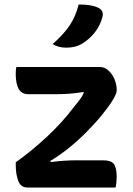

<svg xmlns="http://www.w3.org/2000/svg" viewBox="-20 -834 590 854"><path d="M53 -536H423Q446 -536 463 -520Q480 -504 489.5 -481Q499 -458 499 -436V-430Q499 -418 481.5 -389Q464 -360 433 -322Q402 -284 361 -243Q320 -202 274 -166Q257 -153 239.5 -141Q222 -129 205 -119V-113Q234 -117 263.5 -119Q293 -121 324 -121H439Q474 -121 486.5 -104.5Q499 -88 499 -47Q499 -22 494 0H102Q72 0 61 -30Q50 -60 50 -100V-112Q120 -162 187.5 -224.5Q255 -287 308 -357Q319 -371 331.5 -386.5Q344 -402 352 -419V-425Q316 -419 286.5 -417Q257 -415 225 -415H107Q76 -415 63 -438.5Q50 -462 50 -505Q50 -513 50.5 -521Q51 -529 53 -536ZM330 -814Q358 -814 380 -810.5Q402 -807 418 -799Q432 -792 435.5 -780.5Q439 -769 435 -756Q425 -719 401 -689Q377 -659 347 -641Q331 -631 313.5 -626.5Q296 -622 275 -622Q240 -622 214 -638Q261 -679 288.5 -719Q316 -759 330 -814Z"/></svg>

Font: Recursive Sn Csl St SmB
Style: Regular
Weight: 600
Version: Version 1.079;hotconv 1.0.112;makeotfexe 2.5.65598; ttfautoh